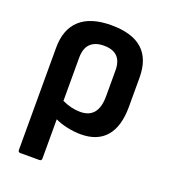

<svg xmlns="http://www.w3.org/2000/svg" viewBox="-128 -595 768 873"><g transform="rotate(20 256.0 -159.0)"><path d="M71 185Q60 185 60 174V-321Q60 -410 111 -456.5Q162 -503 262 -503Q463 -503 463 -323V-182Q463 -87 421.5 -38Q380 11 299 11Q268 11 234.5 4Q201 -3 174 -16V174Q174 185 163 185ZM174 -313V-105Q219 -84 262 -84Q349 -84 349 -191V-316Q349 -404 262 -404Q220 -404 197 -382Q174 -360 174 -313Z"/></g></svg>

Font: Sofia Sans Semi Condensed
Style: Bold
Weight: 700
Designer: Botio Nikoltchev, Ani Petrova
Foundry: lettersoup
Version: Version 4.100; ttfautohint (v1.8.4.7-5d5b)